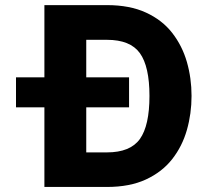

<svg xmlns="http://www.w3.org/2000/svg" viewBox="-20 -742 821 762"><path d="M492.2 -435.1V-315.9H43.5V-435.1ZM740.2 -361.3Q740.2 -291 721.7 -226.1Q703.1 -161.1 663.3 -110.4Q623.5 -59.6 559.3 -29.8Q495.1 0 404.3 0H156.2V-721.7H404.3Q495.1 -721.7 559.3 -692.1Q623.5 -662.6 663.3 -611.6Q703.1 -560.5 721.7 -496.1Q740.2 -431.6 740.2 -361.3ZM573.2 -361.3Q573.2 -478 535.2 -531Q497.1 -584 404.3 -584H322.3V-137.2H404.3Q497.1 -137.2 535.2 -190.4Q573.2 -243.7 573.2 -361.3Z"/></svg>

Font: Estedad-FD ExtraBold
Style: Regular
Weight: 800
Designer: Amin Abedi
Version: Version 7.3